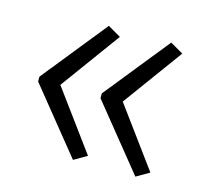

<svg xmlns="http://www.w3.org/2000/svg" viewBox="-68 -542 577 541"><g transform="rotate(15 221.0 -271.5)"><path d="M187 -467 225 -445 98 -271 225 -98 187 -76 35 -264V-278ZM369 -467 407 -445 280 -271 407 -98 369 -76 217 -264V-278Z"/></g></svg>

Font: Noto Sans UI NarrowLight
Style: Regular
Weight: 300
Width: 4
Designer: Monotype Design Team
Foundry: Monotype Imaging Inc.
Version: Version 1.001